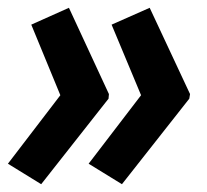

<svg xmlns="http://www.w3.org/2000/svg" viewBox="-28 -515 529 490"><path d="M283.2 -44.9 198.2 -97.2 332 -272 256.8 -452.1 354 -495.1 457 -274.9 455.1 -263.2ZM77.1 -44.9 -7.8 -97.2 126 -272 51.8 -452.1 147.9 -495.1 250 -274.9 249 -263.2Z"/></svg>

Font: Open Sans Condensed
Style: Italic
Weight: 400
Width: 3
Italic angle: -12°
Designer: Monotype Design Team
Foundry: Monotype Imaging Inc.
Version: Version 3.000